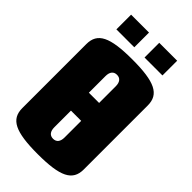

<svg xmlns="http://www.w3.org/2000/svg" viewBox="-275 -975 1061 1061"><g transform="rotate(45 255.0 -445.0)"><path d="M75 -785H215V-900H75ZM295 -785H435V-900H295ZM255 -610C281 -610 295 -592 295 -560V-430H215V-560C215 -592 229 -610 255 -610ZM255 -730C80 -730 15 -698 15 -610V-110C15 -22 80 10 255 10C430 10 495 -22 495 -110V-610C495 -698 430 -730 255 -730ZM295 -290V-160C295 -128 281 -110 255 -110C229 -110 215 -128 215 -160V-290Z"/></g></svg>

Font: MikodacsPCS
Style: Regular
Weight: 900
Designer: gluk (gluksza@wp.pl)
Foundry: gluk (gluksza@wp.pl)
Version: Version 0.27